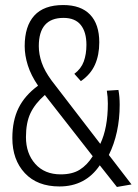

<svg xmlns="http://www.w3.org/2000/svg" viewBox="-20 -730 547 762"><path d="M216 10Q128 10 78.5 -43Q29 -96 29 -182Q29 -251 53.5 -301Q78 -351 131 -390Q103 -431 90.5 -470.5Q78 -510 78 -547Q78 -626 116 -668Q154 -710 231 -710Q301 -710 337.5 -672Q374 -634 374 -562Q374 -512 357 -473.5Q340 -435 301 -408L275 -437Q302 -457 312.5 -486Q323 -515 323 -552Q323 -603 300.5 -631Q278 -659 232 -659Q134 -659 134 -547Q134 -515 145.5 -481.5Q157 -448 185 -410L378 -159Q408 -222 408 -319Q408 -346 404 -370L450 -373Q455 -347 455 -314Q455 -258 444 -207.5Q433 -157 412 -115L502 2L444 12L376 -74Q319 10 216 10ZM83 -186Q83 -121 120 -79.5Q157 -38 221 -38Q267 -38 296.5 -56.5Q326 -75 348 -110L158 -353Q119 -319 101 -281Q83 -243 83 -186Z"/></svg>

Font: Georama SemiCondensed Light
Style: Regular
Weight: 300
Width: 4
Designer: Jean-Baptiste Levee
Foundry: Production Type
Version: Version 1.000